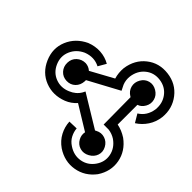

<svg xmlns="http://www.w3.org/2000/svg" viewBox="-177 -932 1170 1170"><g transform="rotate(-45 408.0 -346.5)"><path d="M345.6 -50.3C362.5 -76.3 373.6 -103 378.8 -130.4H548.7C553.9 -113.4 565.6 -99.8 583.9 -89.3C602.1 -78.9 621.3 -76.3 641.5 -81.5C661.7 -86.7 677.6 -99.1 689.3 -118.6C701 -138.2 704.3 -158 699.1 -178.2C693.9 -198.4 681.5 -214 662 -225.1C642.4 -236.2 622.6 -239.1 602.4 -233.9C582.2 -228.7 566.3 -216.3 554.6 -196.8L552.6 -192.9L318.2 -190.9V-147.9C315.6 -127.1 308.5 -107.6 296.7 -89.3C274.6 -58.1 246.6 -39.2 212.8 -32.7C178.9 -26.2 147.3 -33.4 118 -54.2C88.7 -75 71.2 -102.4 65.3 -136.2C59.4 -170.1 66.9 -202.6 87.8 -233.9C99.5 -252.1 114.1 -265.8 131.7 -274.9C149.3 -284 167.2 -289.2 185.4 -290.5L183.5 -351.1C154.8 -349.8 127.5 -342.3 101.4 -328.6C75.4 -314.9 53.3 -295.1 35 -269C5.1 -223.5 -5.7 -175.6 2.8 -125.5C11.3 -75.3 37 -34 79.9 -1.5C125.5 28.5 173 38.9 222.5 29.8C272 20.7 313 -6 345.6 -50.3ZM648.3 -347.2C619.7 -349.8 592.3 -347.2 566.3 -339.3L486.2 -485.8C497.9 -498.9 504.4 -514.5 505.7 -532.7C505.7 -554.8 498.6 -573.7 484.2 -589.3C469.9 -605 451.4 -613.1 428.6 -613.8C405.8 -614.4 386.6 -607.6 371 -593.3C355.3 -578.9 347.2 -560.7 346.5 -538.6C345.9 -516.4 352.7 -497.9 367.1 -482.9C381.4 -467.9 400.3 -459.8 423.7 -458.5H433.5L540.9 -259.3L576 -276.8C595.6 -284.7 616.4 -287.3 638.5 -284.7C676.3 -279.5 705.9 -263.5 727.4 -236.8C748.9 -210.1 757.4 -178.9 752.8 -143.1C748.2 -107.2 732.3 -78.9 704.9 -58.1C677.6 -37.3 645.1 -28.8 607.3 -32.7C564.3 -39.2 532.4 -59.4 511.6 -93.3L458.9 -62C474.5 -37.3 494.7 -16.8 519.4 -0.5C544.1 15.8 572.1 25.9 603.4 29.8C656.8 35 703.6 22 744 -9.3C784.4 -40.5 807.8 -82.8 814.3 -136.2C820.8 -189.6 808.5 -236.2 777.2 -275.9C746 -315.6 703 -339.3 648.3 -347.2ZM253.8 -460.4C264.2 -434.4 279.8 -412.3 300.6 -394L204.9 -237.8C186.7 -241.7 169.1 -239.1 152.2 -230C132.7 -219.6 120 -204.3 114.1 -184.1C108.3 -163.9 110.9 -143.7 121.9 -123.5C133 -103.3 148.3 -90 167.8 -83.5C187.4 -77 206.9 -78.9 226.4 -89.3C246 -99.8 259 -115.1 265.5 -135.2C272 -155.4 270.1 -175.3 259.6 -194.8L255.7 -202.6L382.7 -411.6L367.1 -419.4C342.3 -433.7 324.1 -455.2 312.4 -483.9C298 -517.7 297.1 -550.6 309.4 -582.5C321.8 -614.4 344.6 -637.5 377.8 -651.8C411 -666.2 443.6 -666.5 475.5 -652.8C507.4 -639.2 531.1 -615.4 546.7 -581.5C562.4 -541.2 561.1 -503.4 542.8 -468.3L593.6 -439C607.9 -463.7 616.1 -490.7 618 -520C620 -549.3 615.1 -578.9 603.4 -608.9C579.9 -658.4 544.8 -692.9 497.9 -712.4C451 -731.9 402.9 -730.9 353.4 -709.5C303.9 -688 270.1 -653.8 251.8 -606.9C233.6 -560 234.2 -511.2 253.8 -460.4Z"/></g></svg>

Font: CaskaydiaCove Nerd Font
Style: Regular
Weight: 400
Designer: Aaron Bell
Foundry: Saja Typeworks
Version: Version 2111.1;Nerd Fonts 2.3.3